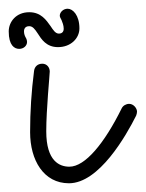

<svg xmlns="http://www.w3.org/2000/svg" viewBox="-50 -400 334 440"><path d="M19 -97C19 -33 50 20 108 20C177 20 239 -89 262 -135C263 -138 264 -141 264 -144C264 -152 256 -162 246 -162C239 -162 232 -158 229 -152C189 -71 145 -18 109 -18C87 -18 56 -30 56 -99C56 -149 64 -229 64 -236C64 -246 57 -254 47 -254C36 -254 29 -247 28 -237C22 -191 19 -144 19 -97ZM132 -335C132 -365 117 -380 105 -380C95 -380 87 -372 87 -364C87 -361 89 -358 91 -354C93 -349 96 -342 96 -334C96 -331 95 -323 85 -323C77 -323 72 -331 66 -340C56 -354 44 -372 17 -372C-13 -372 -30 -350 -30 -328C-30 -296 -17 -288 -6 -288C4 -288 12 -295 12 -304C12 -307 11 -310 10 -312C7 -317 5 -322 5 -328C5 -330 5 -340 17 -340C25 -340 30 -333 36 -324C45 -310 56 -292 83 -292C112 -292 132 -312 132 -335Z"/></svg>

Font: Sacramento
Style: Regular
Weight: 400
Designer: Astigmatic (AOETI)
Foundry: Astigmatic (AOETI)
Version: Version 1.000